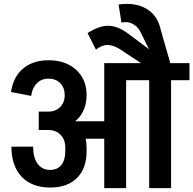

<svg xmlns="http://www.w3.org/2000/svg" viewBox="-20 -971 998 991"><path d="M958 -645V-557H863V0H750V-557H631V0H518V-255H422Q427 -232 427 -210V-190Q427 -102 377.5 -52.5Q328 -3 239 -3Q145 -3 92 -58.5Q39 -114 39 -214H151Q151 -158 174 -126Q197 -94 239 -94Q276 -94 296.5 -119.5Q317 -145 317 -190V-209Q317 -250 293 -275Q269 -300 229 -300H180V-395H230Q267 -395 290.5 -418.5Q314 -442 314 -480Q314 -518 291 -541.5Q268 -565 231 -565Q193 -565 169.5 -540.5Q146 -516 141 -476L37 -496Q48 -574 99 -617Q150 -660 230 -660H231Q319 -660 373 -610.5Q427 -561 427 -480Q427 -438 412 -403.5Q397 -369 368 -345H369H518V-645H708L599 -717Q563 -739 535 -739Q507 -739 475 -715L432 -800Q490 -838 537 -838Q588 -838 642 -797L749 -717L706 -804Q694 -829 673 -843Q652 -857 627 -857Q618 -857 607 -854L592 -948Q615 -951 635 -951Q703 -951 749.5 -916.5Q796 -882 810 -816L859 -645Z"/></svg>

Font: Akshar Medium
Style: Regular
Weight: 500
Designer: Tall Chai
Foundry: Tall Chai
Version: Version 1.000